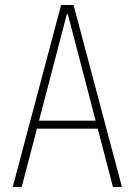

<svg xmlns="http://www.w3.org/2000/svg" viewBox="-20 -750 540 770"><path d="M31 0 225 -730H275L469 0H433L252 -693H248L67 0ZM114 -234V-266H386V-234Z"/></svg>

Font: M PLUS Code Latin ExtraLight
Style: Regular
Weight: 250
Designer: Coji Morishita
Foundry: UNDERFOREST DESIGN
Version: Version 1.002; ttfautohint (v1.8.3)